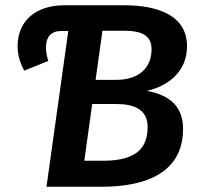

<svg xmlns="http://www.w3.org/2000/svg" viewBox="-20 -711 758 731"><path d="M539 -365C618 -383 692 -436 692 -535C692 -646 593 -691 451 -691H226C114 -691 47 -630 47 -535C47 -498 58 -469 72 -442L164 -479C158 -498 155 -512 155 -530C155 -571 175 -593 213 -593H240L157 0H364C601 0 677 -99 677 -220C677 -318 610 -352 539 -365ZM453 -594C514 -594 557 -579 557 -524C557 -450 506 -407 423 -407H344L370 -594ZM373 -99H301L331 -315H423C491 -315 542 -294 542 -228C542 -155 508 -99 373 -99Z"/></svg>

Font: Fira Sans Medium
Style: Italic
Weight: 500
Italic angle: -8°
Designer: bBox Type GmbH & Carrois Corporate GbR & Edenspiekermann AG
Foundry: bBox Type GmbH & Carrois Corporate GbR & Edenspiekermann AG
Version: Version 4.301;PS 004.301;hotconv 1.0.88;makeotf.lib2.5.64775